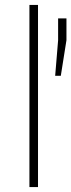

<svg xmlns="http://www.w3.org/2000/svg" viewBox="-20 -763 291 783"><path d="M100 0V-743H135V0ZM205 -454 217 -599V-688H251V-599L228 -454Z"/></svg>

Font: Saira Thin Thin
Style: Regular
Weight: 250
Version: Version 1.101